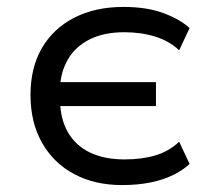

<svg xmlns="http://www.w3.org/2000/svg" viewBox="-20 -525 603 554"><path d="M332 9Q253 9 193.5 -23Q134 -55 101 -113.5Q68 -172 68 -251Q68 -330 101 -386.5Q134 -443 194.5 -474Q255 -505 336 -505Q404 -505 452 -487Q500 -469 527 -444L497 -380Q468 -407 427.5 -419.5Q387 -432 339 -432Q280 -432 239 -411.5Q198 -391 176.5 -354.5Q155 -318 153 -271L144 -288H430V-219H144L153 -237Q154 -181 176.5 -142.5Q199 -104 240.5 -84.5Q282 -65 339 -65Q389 -65 428 -76.5Q467 -88 497 -116L527 -52Q508 -34 479.5 -20Q451 -6 414 1.5Q377 9 332 9Z"/></svg>

Font: Nunito Sans 7pt
Style: Regular
Weight: 400
Designer: Vernon Adams
Foundry: Vernon Adams
Version: Version 3.101;gftools[0.9.27]